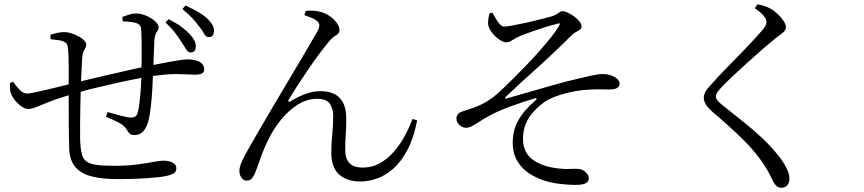

<svg xmlns="http://www.w3.org/2000/svg" viewBox="-20 -817 4040 898"><path d="M870 -571.7Q858.9 -572.7 849.6 -588.2Q840.2 -603.7 826.6 -624.1Q814.1 -644.1 797.9 -665Q781.8 -685.9 754 -711.8L768.5 -727.6Q804.2 -709.4 826.8 -692.9Q849.4 -676.4 866.3 -658.4Q883.4 -640.4 890.3 -625.3Q897.2 -610.1 895.6 -596.1Q894.8 -583 887.6 -576.9Q880.5 -570.7 870 -571.7ZM530.7 20.7Q458.7 20.7 408.9 8.1Q359.1 -4.5 332.5 -35.6Q305.9 -66.7 303.5 -122.9Q302.5 -153.5 302 -198.4Q301.5 -243.3 301.4 -294.9Q301.3 -346.6 301.1 -397.8Q301.7 -457.9 301.3 -508.6Q301 -559.4 298.6 -583Q297.4 -604.8 292.1 -611.9Q286.8 -619 275 -623.7Q263.6 -628.5 247.4 -630Q231.2 -631.6 216.8 -633.2L215.6 -654.5Q230.3 -659 246.6 -662.9Q263 -666.8 282.6 -666.8Q296.4 -666.8 313.6 -661.3Q330.8 -655.9 346.9 -647.3Q363 -638.7 373.2 -628.3Q383.5 -617.9 383.5 -607.8Q383.5 -599 379.4 -592.8Q375.4 -586.5 370.8 -576.6Q366.1 -566.7 364.3 -546.7Q362.7 -525.9 361.4 -490.1Q360 -454.3 358 -412Q356.6 -366 355.7 -317.5Q354.8 -268.9 354.5 -227.6Q354.2 -186.3 354.9 -160.7Q356.5 -120.9 362.6 -97Q368.7 -73 385.3 -61.3Q401.9 -49.7 433 -45.6Q464.1 -41.5 514.3 -41.5Q575.8 -41.5 621.6 -47.7Q667.5 -53.9 698.2 -59.8Q728.8 -65.6 744.7 -65.6Q761.8 -65.6 775.2 -61.6Q788.5 -57.5 796.6 -49.8Q804.7 -42.1 804.7 -30.3Q804.7 -15.6 795.2 -8.2Q785.7 -0.8 762.6 5Q733.3 11.7 671.1 16.2Q608.8 20.7 530.7 20.7ZM112.9 -307.2Q92.3 -307.2 67.7 -329.3Q43.2 -351.3 31.2 -378.8Q27.3 -388.5 27 -401.7Q26.7 -414.9 26.9 -428.8L41.5 -434.6Q54 -415.4 71.6 -397.4Q89.3 -379.5 106.7 -379.5Q116.5 -379.5 144.2 -385.2Q171.9 -391 206.9 -399.3Q242 -407.6 275.5 -416.2Q309.1 -424.8 330.8 -429.9Q350.6 -434.6 389.7 -444.2Q428.7 -453.8 477.6 -464.9Q526.5 -476 575.8 -487.4Q625 -498.8 664.5 -506.6Q711.3 -516.1 750.5 -523.6Q789.7 -531.1 817.9 -535.2Q846.1 -539.2 858.2 -539.2Q879.1 -539.2 896.7 -534.4Q914.3 -529.5 924.7 -519.4Q935.1 -509.3 935.1 -493.5Q935.1 -478.7 924.1 -473.2Q913.2 -467.7 893 -467.7Q873.3 -467.7 853 -469.1Q832.7 -470.4 807.4 -470.7Q782.2 -470.9 747.2 -467.7Q703.2 -463.7 645.4 -453.3Q587.5 -442.9 527.4 -429.4Q467.3 -415.8 415.2 -403.2Q363.2 -390.5 330.6 -380.4Q258.6 -359.6 216.3 -343Q173.9 -326.5 150.8 -316.9Q127.8 -307.2 112.9 -307.2ZM607.7 -185.2Q597.3 -185.2 590.2 -189.3Q583 -193.4 575 -207.1Q563.4 -229.8 534.4 -244.2Q505.4 -258.6 475.8 -270.9L482.9 -293Q515.8 -283.2 547.7 -275.1Q579.5 -267 593 -267Q604.1 -267 612.1 -271.5Q620.1 -276 624.5 -291.6Q629.3 -309.7 633 -341.8Q636.7 -373.9 639 -409.8Q641.3 -445.8 641.3 -474.6Q642.3 -505.5 642.5 -545.1Q642.7 -584.7 642.3 -622Q641.9 -659.4 639.9 -682Q638.9 -703.3 613.2 -710.4Q602.2 -713 587.2 -714.7Q572.2 -716.4 553.9 -717.8L552.6 -738.3Q569.9 -744.5 585.7 -749.2Q601.5 -753.9 616 -753.9Q639.9 -753.9 664.6 -743.2Q689.2 -732.5 705.8 -717.4Q722.3 -702.3 722.3 -688.8Q722.3 -681 717.5 -674.4Q712.7 -667.9 708.2 -658.4Q703.7 -649 702.2 -630.8Q700.6 -602.4 699.4 -563.7Q698.1 -524.9 696.1 -479.8Q694.9 -442.7 692.4 -400.9Q689.9 -359 685.8 -321.6Q681.7 -284.1 676.1 -259.5Q668.5 -224.6 651.8 -204.9Q635.1 -185.2 607.7 -185.2ZM954.7 -643.4Q942.5 -644.2 934.3 -659.7Q926.1 -675.2 911.2 -693.6Q896.4 -713.8 878.9 -732.6Q861.3 -751.4 833.1 -774.7L847.4 -791.4Q884.1 -774.3 907.4 -760.9Q930.7 -747.5 947.9 -731.5Q966.5 -714 974.6 -698.1Q982.7 -682.2 980.7 -668.8Q979.9 -655.8 972.9 -649.2Q965.8 -642.6 954.7 -643.4Z M1665.6 31.9Q1603 31.9 1566.5 -0.7Q1530 -33.4 1529.5 -101.1Q1529.3 -142.9 1533.9 -187.3Q1538.4 -231.7 1538.4 -276.2Q1538.4 -308.7 1522.5 -331.8Q1506.6 -354.9 1462.9 -354.9Q1415.6 -354.9 1372.6 -327.6Q1329.5 -300.4 1294.2 -257Q1259 -213.7 1235.3 -164.7Q1212.2 -117.6 1197.6 -75Q1183 -32.5 1172.2 -5.9Q1165.5 9.8 1156.9 18.8Q1148.3 27.7 1133.8 27.7Q1124.8 27.7 1117.1 22Q1109.4 16.3 1104.6 6Q1099.7 -4.4 1099.7 -18Q1099.7 -36.2 1111.8 -62.8Q1123.9 -89.4 1144.6 -125.2Q1165.3 -161 1190.9 -205.8Q1217.4 -251.2 1249.3 -305.6Q1281.2 -360 1314.7 -415.9Q1348.1 -471.8 1378.1 -522.6Q1408.1 -573.4 1430.9 -612.3Q1453.8 -651.3 1465 -671.3Q1474.9 -689.8 1473.4 -701.1Q1471.9 -712.4 1462.3 -719.4Q1451.9 -728 1434.7 -734.8Q1417.5 -741.7 1403.5 -746.1L1409.8 -766Q1425.1 -767.9 1445.3 -766.9Q1465.4 -765.8 1478.7 -761.5Q1502.2 -755.7 1522.5 -741.5Q1542.8 -727.3 1555.3 -709.5Q1567.9 -691.8 1567.9 -676.1Q1567.9 -661.1 1551 -651.5Q1534 -642 1515.2 -618.6Q1499.7 -600.2 1474.8 -567Q1449.9 -533.7 1422.8 -494Q1395.6 -454.2 1371 -416.1Q1346.3 -378 1330.5 -350.9Q1326.9 -344.5 1329.5 -341.9Q1332.1 -339.3 1338.5 -342.9Q1377.4 -366.8 1412.1 -378.7Q1446.7 -390.7 1476.4 -390.7Q1537.5 -390.7 1567.7 -360.1Q1598 -329.5 1599.3 -268.7Q1600.1 -234.3 1597.4 -192.4Q1594.6 -150.6 1594.6 -115.8Q1594.6 -75.1 1614.3 -54.2Q1634 -33.3 1677.5 -33.3Q1718.9 -33.3 1754.2 -52.3Q1789.5 -71.2 1818.6 -103.4Q1847.8 -135.6 1870.3 -176.3Q1892.8 -217 1909.4 -260.7L1931.1 -254Q1915.2 -171.7 1885.8 -116.4Q1856.4 -61.1 1819.9 -28.6Q1783.3 3.9 1743.4 17.9Q1703.5 31.9 1665.6 31.9Z M2671 47.9Q2647.5 47.9 2613 44.6Q2578.6 41.4 2549.4 34.4Q2503.7 23.2 2464.5 0.1Q2425.4 -22.9 2401.8 -59.9Q2378.1 -96.9 2378.1 -150.1Q2378.1 -197.8 2394.5 -234.6Q2410.9 -271.3 2435.4 -298.9Q2460 -326.5 2483.9 -346.5Q2491.3 -353.1 2489.8 -355.9Q2488.3 -358.7 2478.7 -356.3Q2424.3 -340 2367 -319Q2309.7 -298 2272.2 -277.4Q2241.2 -260.6 2221.1 -247.3Q2201 -234.1 2186.8 -226.7Q2172.6 -219.4 2157.9 -219.4Q2148.6 -219.4 2138.5 -225.3Q2128.4 -231.2 2121.7 -240.8Q2114.9 -250.3 2114.9 -261.2Q2114.9 -273.5 2120.9 -281.8Q2127 -290 2140.1 -294.9Q2158.6 -301.1 2181.7 -308.6Q2204.8 -316.1 2226.2 -326.1Q2257.4 -340.6 2284 -360.7Q2310.6 -380.7 2343.4 -413.3Q2361.7 -430.6 2388.6 -457.5Q2415.4 -484.3 2446 -516.3Q2476.6 -548.3 2505.8 -581.5Q2534.9 -614.6 2558.3 -643.9Q2581.7 -673.3 2593.9 -694.7Q2600.4 -704.6 2597.5 -706.8Q2594.5 -709.1 2585.6 -705.8Q2561.3 -700 2531.3 -690.4Q2501.2 -680.9 2472.5 -670.9Q2443.8 -661 2421.1 -652.3Q2399.8 -643.3 2387.8 -636Q2375.8 -628.7 2367.4 -623.9Q2358.9 -619.1 2346.6 -619.1Q2337.6 -619.1 2324 -626.5Q2310.4 -634 2297 -646.6Q2283.5 -659.3 2273.9 -674.7Q2264.2 -690.1 2262.9 -705.2Q2262.3 -714.9 2264.2 -728.9Q2266.1 -742.9 2268.7 -754L2282.7 -757.9Q2292.1 -742.3 2300.7 -727.3Q2309.3 -712.3 2318.6 -702.7Q2327.9 -693 2337.3 -692.8Q2350.7 -692.6 2380.1 -698.3Q2409.6 -703.9 2444.9 -711.7Q2480.1 -719.5 2511.7 -727.6Q2543.3 -735.7 2559.9 -740.4Q2576.8 -745.8 2585 -751.4Q2593.2 -757 2598.7 -760.8Q2604.1 -764.5 2612.6 -764.5Q2622.1 -764.5 2636.8 -757.4Q2651.6 -750.4 2666.1 -739.3Q2680.6 -728.3 2690.2 -716.2Q2699.8 -704.1 2699.8 -693.2Q2699.8 -683.1 2692.8 -678.2Q2685.8 -673.2 2674.2 -667.4Q2662.6 -661.6 2649.9 -648.4Q2617.4 -616.1 2588.4 -588.2Q2559.3 -560.3 2531 -534.4Q2502.6 -508.5 2473.3 -481.9Q2443.9 -455.4 2412 -426.5Q2380.2 -397.6 2344.1 -362.9Q2340.9 -359.7 2342 -357.3Q2343.1 -354.9 2347.1 -355.9Q2384.1 -366.3 2428.1 -379Q2472.2 -391.7 2516.1 -404.4Q2559.9 -417.1 2598.2 -427.6Q2636.4 -438.1 2661.4 -443.7Q2715.4 -456.7 2747.3 -463.7Q2779.2 -470.7 2800.2 -470.7Q2819.1 -470.7 2837 -464.6Q2854.9 -458.5 2866.4 -448.5Q2877.8 -438.5 2877.8 -425.5Q2877.8 -413 2866.4 -405.7Q2854.9 -398.4 2826.8 -398.4Q2810.7 -398.4 2791.1 -399Q2771.5 -399.6 2739.5 -398Q2697.8 -396.4 2655.1 -387.5Q2612.5 -378.6 2577.1 -365.2Q2541.7 -351.8 2519.7 -335Q2496.2 -317.2 2474.5 -293.8Q2452.8 -270.4 2439.4 -238.9Q2426.1 -207.4 2426.1 -164.9Q2426.9 -105.3 2468.6 -72.8Q2510.4 -40.3 2577.8 -30.9Q2618 -25.1 2646.7 -27Q2675.4 -28.9 2693.3 -25.7Q2707.1 -23.2 2720.5 -10.3Q2734 2.6 2734 17Q2734 32.5 2719 40.2Q2703.9 47.9 2671 47.9Z M3634.4 61.2Q3622.2 61.2 3613.3 53.8Q3604.4 46.5 3598.9 36.8Q3591.3 22.2 3581.6 1.9Q3571.9 -18.4 3551.1 -49.8Q3516.4 -103.3 3458.9 -160.8Q3401.3 -218.4 3310.6 -295.5Q3291.8 -312.1 3281.7 -328.1Q3271.7 -344.2 3271.7 -360.3Q3271.7 -373.4 3279.1 -386.9Q3286.4 -400.4 3297.9 -412.9Q3313.3 -430.6 3337.9 -456.8Q3362.5 -483 3392.2 -513.5Q3421.9 -543.9 3451 -573.7Q3480.1 -603.5 3503.9 -629.4Q3527.8 -655.3 3541.8 -671.7Q3555.1 -687.3 3560 -696.2Q3564.9 -705.1 3564.9 -713.7Q3564.9 -726.2 3553.3 -741.6Q3541.6 -756.9 3510.4 -778.3L3522.3 -796.8Q3539.7 -793.5 3554.4 -789.2Q3569.1 -784.9 3583.6 -776.5Q3601.2 -766.8 3617.5 -751.1Q3633.9 -735.5 3644.7 -719.3Q3655.6 -703.1 3655.6 -690.7Q3655.6 -680.6 3650 -673.2Q3644.5 -665.8 3633.3 -657.7Q3622.1 -649.7 3604.4 -636.1Q3579.5 -615.7 3544.8 -585.5Q3510.2 -555.3 3474.1 -522.6Q3438.1 -489.9 3408.3 -462Q3378.5 -434.1 3363.3 -418.1Q3341.9 -396.1 3335 -385.4Q3328.1 -374.7 3328.1 -366.3Q3328.1 -356.1 3336.7 -345.9Q3345.4 -335.8 3361.9 -322.7Q3413.5 -281.6 3459.8 -244.8Q3506 -207.9 3546.9 -169.5Q3587.7 -131 3623 -85.8Q3644.1 -59.3 3658.2 -31.5Q3672.2 -3.8 3672.2 17.9Q3672.2 31 3667.9 40.6Q3663.5 50.2 3655.2 55.7Q3646.8 61.2 3634.4 61.2Z"/></svg>

Font: Noto Serif KR ExtraLight
Style: Regular
Weight: 200
Designer: Ryoko NISHIZUKA 西塚涼子 (kana & ideographs); Frank Grießhammer (Latin, Greek & Cyrillic); Wenlong ZHANG 张文龙 (bopomofo); San
Foundry: Adobe
Version: Version 2.002-H1;hotconv 1.1.0;makeotfexe 2.6.0